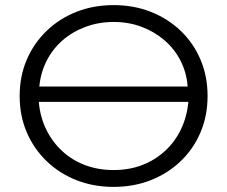

<svg xmlns="http://www.w3.org/2000/svg" viewBox="-20 -726 891 752"><path d="M425 6Q346 6 279 -20.5Q212 -47 162 -95.5Q112 -144 84.5 -208.5Q57 -273 57 -350Q57 -427 84.5 -491.5Q112 -556 162 -604.5Q212 -653 279 -679.5Q346 -706 425 -706Q504 -706 571 -679.5Q638 -653 688 -605Q738 -557 765.5 -492Q793 -427 793 -350Q793 -273 765.5 -208Q738 -143 688 -95Q638 -47 571 -20.5Q504 6 425 6ZM425 -60Q485 -60 535.5 -79Q586 -98 625.5 -134Q665 -170 688.5 -219Q712 -268 718 -327H132Q137 -268 161 -219Q185 -170 224 -134Q263 -98 314 -79Q365 -60 425 -60ZM134 -387H715Q711 -441 687.5 -487.5Q664 -534 624.5 -568Q585 -602 534.5 -621Q484 -640 425 -640Q367 -640 315.5 -621Q264 -602 225 -568Q186 -534 162.5 -487.5Q139 -441 134 -387Z"/></svg>

Font: Montserrat Thin
Style: Regular
Weight: 400
Version: Version 9.000